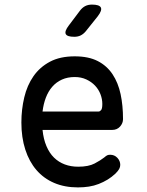

<svg xmlns="http://www.w3.org/2000/svg" viewBox="-20 -805 640 835"><path d="M459 -132Q478 -132 490.5 -118.5Q503 -105 503 -88Q503 -79 498.5 -70.5Q494 -62 482 -50Q466 -35 448 -24Q430 -13 409.5 -5Q389 3 366.5 6.5Q344 10 319 10Q261 10 215.5 -9.5Q170 -29 138.5 -65.5Q107 -102 90 -154.5Q73 -207 73 -272Q73 -329 85.5 -381.5Q98 -434 125.5 -473.5Q153 -513 197 -536.5Q241 -560 305 -560Q365 -560 405 -539.5Q445 -519 469.5 -482Q494 -445 504.5 -395.5Q515 -346 515 -287Q515 -269 502 -254.5Q489 -240 468 -240H165Q169 -200 182 -169.5Q195 -139 215 -119.5Q235 -100 261.5 -90Q288 -80 320 -80Q365 -80 391.5 -94Q418 -108 433 -120Q441 -127 446 -129.5Q451 -132 459 -132ZM165 -320H409Q414 -320 419.5 -326Q425 -332 425 -353Q425 -374 417 -395Q409 -416 393.5 -432.5Q378 -449 355.5 -459.5Q333 -470 305 -470Q274 -470 249.5 -459Q225 -448 207.5 -428Q190 -408 179.5 -380.5Q169 -353 165 -320ZM303 -645Q272 -645 266 -657Q260 -669 279 -694L328 -759Q338 -772 350.5 -778.5Q363 -785 380 -785Q412 -785 418.5 -772.5Q425 -760 405 -734L353 -669Q343 -657 331 -651Q319 -645 303 -645Z"/></svg>

Font: Maple Mono Normal
Style: Regular
Weight: 400
Monospace: yes
Designer: subframe7536
Version: Version 7.000